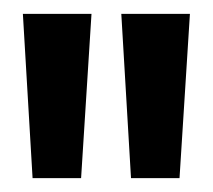

<svg xmlns="http://www.w3.org/2000/svg" viewBox="-20 -718 307 277"><path d="M27 -461 13 -698H112L97 -461ZM169 -461 155 -698H254L239 -461Z"/></svg>

Font: Bricolage Grotesque Condensed Medium
Style: Regular
Weight: 500
Width: 3
Designer: Mathieu Triay
Foundry: Atelier Triay
Version: Version 1.000;gftools[0.9.30]